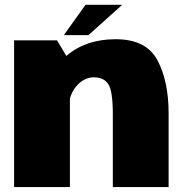

<svg xmlns="http://www.w3.org/2000/svg" viewBox="-20 -756 754 776"><path d="M37 0H262.5V-357.5Q270 -384.5 286 -404.5Q317 -443.5 360.5 -443.5Q399.5 -443.5 417.8 -415.8Q436 -388 436 -293V0H661.5V-297Q661.5 -428 616.2 -512.8Q571 -597.5 447 -597.5Q327 -597.5 248 -530L210.5 -593H37ZM238 -614H337.5L474 -736.5H325.5Z"/></svg>

Font: Anybody Thin Black
Style: Regular
Weight: 900
Version: Version 1.113;gftools[0.9.25]